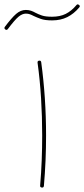

<svg xmlns="http://www.w3.org/2000/svg" viewBox="-42 -843 382 871"><path d="M-18.6 -710Q-24.4 -714.8 -20 -721.2Q10.3 -761.7 31 -779.8Q51.8 -797.9 75.2 -797.9Q88.4 -797.9 98.9 -794.2Q109.4 -790.5 118.7 -785.2Q131.8 -778.3 148.2 -772.7Q164.6 -767.1 194.3 -767.1Q230 -767.1 256.1 -780Q282.2 -793 304.7 -819.8Q309.1 -825.7 315.4 -821.3Q323.7 -816.4 317.4 -809.1Q293 -780.3 263.2 -765.4Q233.4 -750.5 194.3 -750.5Q162.1 -750.5 143.1 -757.3Q124 -764.2 110.8 -770.5Q101.6 -775.4 93.5 -778.3Q85.4 -781.2 75.2 -781.2Q59.1 -781.2 42 -767.1Q24.9 -752.9 -6.3 -711.4Q-11.7 -704.1 -18.6 -710ZM128.4 -558.6Q127.4 -566.9 135.7 -567.9Q144 -568.8 145 -560.5Q155.8 -481 161.4 -397.7Q167 -314.5 167 -228.5Q167 -171.9 164.6 -114.7Q162.1 -57.6 157.2 0Q156.2 8.8 147.9 7.8Q139.2 6.8 140.1 -1Q145 -58.6 147.2 -115.5Q149.4 -172.4 149.4 -228.5Q149.4 -314 144.3 -397Q139.2 -480 128.4 -558.6Z"/></svg>

Font: Mikhak-DS1-FD Thin
Style: Regular
Weight: 100
Designer: Amin Abedi
Version: Version 3.2